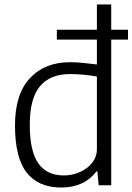

<svg xmlns="http://www.w3.org/2000/svg" viewBox="-20 -828 592 858"><path d="M234 -695H413V-808H477V-695H552V-651H477V0H421L415 -62H411Q356 10 254 10Q151 10 99 -57Q47 -124 47 -267Q47 -407 113.5 -478.5Q180 -550 293 -550Q325 -550 354.5 -546.5Q384 -543 413 -540V-651H234ZM265 -44Q293 -44 319.5 -52.5Q346 -61 367 -76.5Q388 -92 400.5 -113.5Q413 -135 413 -162V-486Q384 -491 354 -494Q324 -497 292 -497Q204 -497 158.5 -442.5Q113 -388 113 -270Q113 -153 151 -98.5Q189 -44 265 -44Z"/></svg>

Font: Encode Sans Narrow
Style: Light
Weight: 300
Designer: Pablo Impallari, Andres Torresi
Foundry: Pablo Impallari, Andres Torresi
Version: Version 1.000; ttfautohint (v1.00) -l 8 -r 50 -G 200 -x 14 -